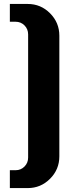

<svg xmlns="http://www.w3.org/2000/svg" viewBox="-20 -750 380 970"><path d="M279.8 40Q279.8 106 232.9 153.1Q186 200.2 120.1 200.2H29.8V109.9H59.1Q85.4 109.9 103.8 91.3Q122.1 72.8 122.1 45.9V-576.2Q122.1 -603 103.8 -621.6Q85.4 -640.1 59.1 -640.1H29.8V-730H120.1Q186 -730 232.9 -682.9Q279.8 -635.7 279.8 -569.8Z"/></svg>

Font: Laconic
Style: Bold
Weight: 700
Designer: Robby Woodard
Version: Version 1.000